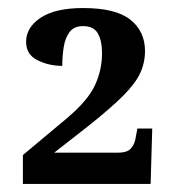

<svg xmlns="http://www.w3.org/2000/svg" viewBox="-20 -845 440 478"><path d="M37 -387V-459L147 -551Q199 -595 216.5 -633Q234 -671 234 -712Q234 -744 223.5 -762Q213 -780 187 -780Q164 -780 153 -765Q142 -750 138.5 -727Q135 -704 135 -681Q102 -681 73.5 -695Q45 -709 45 -741Q45 -777 81.5 -801Q118 -825 187 -825Q268 -825 304.5 -796Q341 -767 341 -718Q341 -689 329 -663Q317 -637 286 -606Q255 -575 197 -529L115 -465H275Q296 -465 305 -474.5Q314 -484 317 -498L322 -525H359L355 -387Z"/></svg>

Font: NotoSerif-Bold
Style: Regular
Weight: 700
Designer: Monotype Design Team
Foundry: Monotype Imaging Inc.
Version: Version 2.007; ttfautohint (v1.8) -l 8 -r 50 -G 200 -x 14 -D